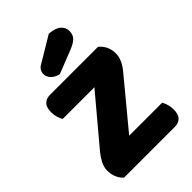

<svg xmlns="http://www.w3.org/2000/svg" viewBox="-247 -953 1054 1054"><g transform="rotate(-45 280.0 -425.5)"><path d="M308 -466H62Q55 -477 49 -496Q43 -515 43 -536Q43 -575 60.5 -592Q78 -609 106 -609H479Q523 -573 523 -513Q523 -488 511.5 -463.5Q500 -439 482 -417L255 -143H511Q518 -132 524 -113Q530 -94 530 -73Q530 -34 512.5 -17Q495 0 467 0H73Q56 -14 45 -38Q34 -62 34 -93Q34 -118 47 -144Q60 -170 78 -192ZM339 -851Q388 -847 409 -827.5Q430 -808 430 -782Q430 -753 413.5 -736Q397 -719 362 -705L225 -651Q196 -657 178.5 -675Q161 -693 161 -715Q161 -729 168.5 -742Q176 -755 192 -763Z"/></g></svg>

Font: Baloo Thambi
Style: Regular
Weight: 400
Designer: Aadarsh Rajan and Ek Type
Foundry: Ek Type
Version: Version 1.100;PS 1.000;hotconv 1.0.88;makeotf.lib2.5.647800;